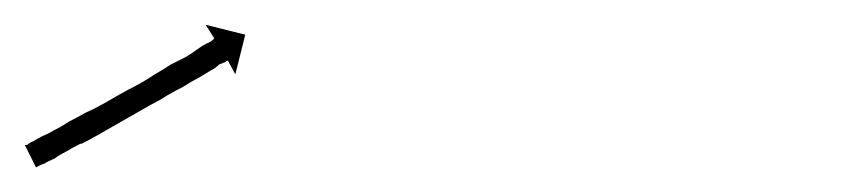

<svg xmlns="http://www.w3.org/2000/svg" viewBox="-27 -124 688 155"><path d="M-5 -7Q-3 -9 0 -10Q3 -12 7 -14Q12 -16 17 -19Q23 -22 29 -26Q35 -29 42 -33Q49 -36 56 -40Q63 -44 70 -48Q77 -52 85 -56Q92 -60 98 -64Q105 -68 111 -72Q117 -75 123 -78Q128 -81 132 -84Q136 -87 140 -89Q143 -90 145 -92Q145 -92 146 -93L139 -104L171 -96L163 -64L157 -75Q156 -75 155 -74Q153 -73 150 -72Q147 -69 143 -67Q138 -64 133 -61Q127 -58 121 -54Q115 -51 108 -47Q102 -43 94 -39Q87 -35 80 -31Q73 -27 66 -23Q59 -19 52 -15Q45 -11 39 -8H38Q32 -5 27 -2Q21 1 17 4Q12 6 9 8Q6 9 4 10Q3 11 2 11L-7 -7Q-6 -7 -5 -7Z"/></svg>

Font: FRB American Cursive Just Arrows
Style: Italic
Weight: 400
Italic angle: -25°
Version: Version 2.0;Modular Font Editor K font №1